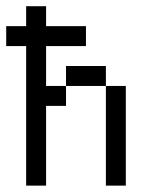

<svg xmlns="http://www.w3.org/2000/svg" viewBox="-82 -582 478 602"><path d="M0 -437.5V-500H62.5V-437.5ZM0 -375V-437.5H62.5V-375ZM0 -312.5V-375H62.5V-312.5ZM0 -250V-312.5H62.5V-250ZM0 -187.5V-250H62.5V-187.5ZM0 -125V-187.5H62.5V-125ZM0 -62.5V-125H62.5V-62.5ZM0 0V-62.5H62.5V0ZM62.5 -250V-312.5H125V-250ZM125 -312.5V-375H187.5V-312.5ZM187.5 -312.5V-375H250V-312.5ZM250 -250V-312.5H312.5V-250ZM250 -187.5V-250H312.5V-187.5ZM250 -125V-187.5H312.5V-125ZM250 -62.5V-125H312.5V-62.5ZM250 0V-62.5H312.5V0ZM-62.5 -437.5V-500H0V-437.5ZM0 -437.5V-500H62.5V-437.5ZM62.5 -437.5V-500H125V-437.5ZM125 -437.5V-500H187.5V-437.5ZM0 -500V-562.5H62.5V-500Z"/></svg>

Font: AprilSans
Style: Regular
Weight: 400
Designer: typesprite
Version: Version 1.001;PS 001.001;hotconv 1.0.88;makeotf.lib2.5.64775